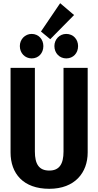

<svg xmlns="http://www.w3.org/2000/svg" viewBox="-20 -1164 615 1200"><path d="M356 -1144 236 -967 294 -919 443 -1070ZM178 -952C136 -952 104 -918 104 -876C104 -832 136 -799 178 -799C221 -799 251 -832 251 -876C251 -918 221 -952 178 -952ZM394 -952C352 -952 320 -918 320 -876C320 -832 352 -799 394 -799C438 -799 468 -832 468 -876C468 -918 438 -952 394 -952ZM528 -740H377V-217C377 -139 351 -98 288 -98C224 -98 198 -138 198 -217V-740H46V-211C46 -80 125 16 288 16C448 16 528 -85 528 -211Z"/></svg>

Font: Glow Sans TC Compressed
Style: Bold
Weight: 700
Width: 2
Designer: Ryoko NISHIZUKA (kana, bopomofo & ideographs); Paul D. Hunt (Latin, Greek & Cyrillic); Sandoll Communications, Soo-young
Version: Version 0.93